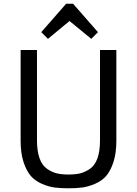

<svg xmlns="http://www.w3.org/2000/svg" viewBox="-20 -999 737 1033"><path d="M518 -730H606V-241Q606 -174 590 -126Q574 -78 550.5 -51.5Q527 -25 490 -9.5Q453 6 421.5 10Q390 14 348 14Q306 14 274.5 10Q243 6 206.5 -9.5Q170 -25 146.5 -51.5Q123 -78 107 -126Q91 -174 91 -241V-730H179V-244Q179 -128 234 -90Q261 -72 287 -66Q313 -60 348.5 -60Q384 -60 410 -66Q436 -72 463 -90Q518 -127 518 -244ZM238 -790 202 -826 336 -979H373L507 -826L471 -790L354 -886Z"/></svg>

Font: Sintony
Style: Regular
Weight: 400
Version: Version 001.001